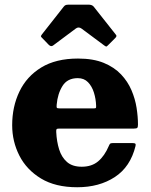

<svg xmlns="http://www.w3.org/2000/svg" viewBox="-20 -790 650 828"><path d="M32.5 -250Q32.5 -330 63.8 -395.2Q95 -460.5 158 -499Q221 -537.5 316.5 -537.5Q382 -537.5 427.5 -518.8Q473 -500 502 -469.2Q531 -438.5 547 -401Q563 -363.5 569 -325Q575 -286.5 575 -253Q575 -242 572 -238.8Q569 -235.5 557.5 -235.5H235Q225.5 -235.5 223.8 -232.5Q222 -229.5 222.5 -220.5Q224.5 -179.5 235 -145.8Q245.5 -112 268.8 -91.5Q292 -71 332.5 -71Q375.5 -71 403.2 -94.2Q431 -117.5 449.5 -161Q451.5 -166.5 454.5 -169.8Q457.5 -173 466 -173H551.5Q561 -173 563.5 -170.5Q566 -168 564.5 -160.5Q542.5 -70.5 475.2 -26.5Q408 17.5 313 17.5Q219 17.5 156.8 -20.2Q94.5 -58 63.5 -119Q32.5 -180 32.5 -250ZM238 -322.5H381Q391.5 -322.5 393.2 -324Q395 -325.5 394.5 -334.5Q393.5 -363.5 385 -390.8Q376.5 -418 359.5 -435.5Q342.5 -453 315.5 -453Q270.5 -453 249.5 -419.2Q228.5 -385.5 224.5 -339Q223.5 -329 224.8 -325.8Q226 -322.5 238 -322.5ZM190.5 -596.5 162.5 -625.5Q156.5 -631 156.5 -633.5Q156.5 -636 161 -642L255 -761.5Q259.5 -767.5 265.2 -768.8Q271 -770 281.5 -770H361Q377 -770 384 -761.5L480 -640Q485.5 -634.5 477 -626L445.5 -594.5Q440 -589 438 -589.2Q436 -589.5 429.5 -594L332 -666.5Q319 -676 307 -667L208.5 -593.5Q200 -587.5 190.5 -596.5Z"/></svg>

Font: Besley* Heavy
Style: Regular
Weight: 800
Designer: Owen Earl
Foundry: indestructible type*
Version: Version 3.000; ttfautohint (v1.8.3)